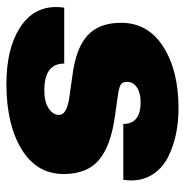

<svg xmlns="http://www.w3.org/2000/svg" viewBox="-9 -557 576 598"><g transform="rotate(90 279.0 -258.0)"><path d="M242 10Q132 10 67 -31.5Q2 -73 2 -144Q2 -161 4 -170H178Q178 -108 261 -108Q297 -108 317.5 -121.5Q338 -135 338 -154Q338 -178 283 -186L212 -196Q129 -207 90 -243Q51 -279 51 -347Q51 -431 125.5 -478.5Q200 -526 317 -526Q358 -526 395.5 -518.5Q433 -511 467 -494.5Q501 -478 521.5 -448Q542 -418 542 -378Q542 -370 540 -354H366Q366 -408 298 -408Q270 -408 252.5 -396.5Q235 -385 235 -366Q235 -353 241.5 -347.5Q248 -342 271 -338L342 -328Q435 -315 478.5 -278Q522 -241 522 -168Q522 -84 444.5 -37Q367 10 242 10Z"/></g></svg>

Font: Creato Display Black
Style: Italic
Weight: 900
Italic angle: -10°
Version: Version 1.000